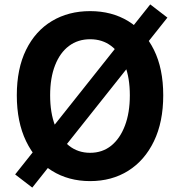

<svg xmlns="http://www.w3.org/2000/svg" viewBox="-20 -804 810 867"><path d="M125.7 43.1 48.4 -16.3 658.4 -784.1 735.9 -724.5ZM387 13.8Q289.3 13.8 214.5 -32.8Q139.7 -79.4 97.8 -166.4Q55.9 -253.3 55.9 -373.6Q55.9 -494 97.8 -579.1Q139.7 -664.2 214.5 -709Q289.3 -753.8 387 -753.8Q484.7 -753.8 559 -708.6Q633.3 -663.4 675.2 -578.7Q717.1 -494 717.1 -373.6Q717.1 -253.3 675.2 -166.4Q633.3 -79.4 559 -32.8Q484.7 13.8 387 13.8ZM387 -114Q442.1 -114 482 -146Q521.8 -178 544 -236.3Q566.3 -294.5 566.3 -373.6Q566.3 -452.6 544 -509.5Q521.8 -566.4 482 -596.6Q442.1 -626.8 387 -626.8Q332 -626.8 291.6 -596.6Q251.1 -566.4 228.8 -509.5Q206.4 -452.6 206.4 -373.6Q206.4 -294.5 228.8 -236.3Q251.1 -178 291.6 -146Q332 -114 387 -114Z"/></svg>

Font: Noto Sans SC Thin
Style: Regular
Weight: 100
Designer: Ryoko NISHIZUKA 西塚涼子 (kana, bopomofo & ideographs); Paul D. Hunt (Latin, Greek & Cyrillic); Sandoll Communications 산돌커뮤니
Foundry: Adobe
Version: Version 2.004-H2;hotconv 1.0.118;makeotfexe 2.5.65603